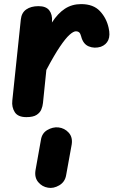

<svg xmlns="http://www.w3.org/2000/svg" viewBox="-20 -571 570 936"><path d="M108.5 0Q67.5 0 52 -24.2Q36.5 -48.5 40 -80.5L81.5 -476Q85 -509 108 -525Q131 -541 167.5 -541Q204.5 -541 220.2 -520.5Q236 -500 233.5 -467L233 -461Q262 -506 296.5 -528.5Q331 -551 375.5 -551Q435 -551 467 -517Q499 -483 509.5 -435.5Q518 -399 508 -376Q498 -353 471.5 -343Q440.5 -333.5 412.8 -344.8Q385 -356 375.5 -394Q372 -408 365.8 -413.2Q359.5 -418.5 350.5 -418.5Q338 -418.5 318.8 -401.2Q299.5 -384 271.8 -343Q244 -302 206 -230L189.5 -69Q188 -53.5 181.5 -37.5Q175 -21.5 158.2 -10.8Q141.5 0 108.5 0ZM214 344Q185.5 339.5 166.5 317Q147.5 294.5 153 259.5L179.5 111Q184.5 78 210.8 62.8Q237 47.5 264.5 50Q295 53.5 315 75.8Q335 98 329.5 133.5L302.5 282.5Q297 316 268.8 332.5Q240.5 349 214 344Z"/></svg>

Font: Edu SA Hand Cursive
Style: Regular
Weight: 400
Designer: Tina and Corey Anderson, Eben Sorkin, Mirko Velimirovic
Foundry: Google for Education
Version: Version 2.000